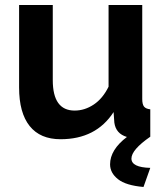

<svg xmlns="http://www.w3.org/2000/svg" viewBox="-20 -544 658 764"><path d="M578 0Q503 52 503 87Q503 122 578 124L551 200Q481 194 449.5 169Q418 144 418 110Q418 52 485 1Q441 -12 435 -56L432 -98Q362 10 221 10Q140 10 98 -42.5Q56 -95 56 -196V-524H190V-225Q190 -104 277 -104Q317 -104 353 -128Q389 -152 412 -199V-524H546V-150Q546 -129 553 -120Q560 -111 578 -109Z"/></svg>

Font: Raleway-v4020
Style: Bold
Weight: 700
Designer: Matt McInerney, Pablo Impallari, Rodrigo Fuenzalida
Foundry: Matt McInerney, Pablo Impallari, Rodrigo Fuenzalida
Version: Version 4.020;PS 004.020;hotconv 1.0.88;makeotf.lib2.5.64775